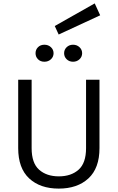

<svg xmlns="http://www.w3.org/2000/svg" viewBox="-20 -1098 694 1129"><path d="M302 -945 537 -1078 569 -1008 325 -895ZM87 -227V-629H166V-227Q166 -139 210 -100Q254 -61 326 -61Q398 -61 442 -100Q486 -139 486 -227V-629H565V-227Q565 -109 500 -49Q435 11 325.5 11Q216 11 151.5 -49Q87 -109 87 -227ZM203.5 -749.5Q189 -764 189 -785Q189 -806 203.5 -820.5Q218 -835 241 -835Q264 -835 279.5 -820.5Q295 -806 295 -785Q295 -764 279.5 -749.5Q264 -735 241 -735Q218 -735 203.5 -749.5ZM372 -749.5Q357 -764 357 -785Q357 -806 372 -820.5Q387 -835 409.5 -835Q432 -835 447.5 -820.5Q463 -806 463 -785Q463 -764 447.5 -749.5Q432 -735 409.5 -735Q387 -735 372 -749.5Z"/></svg>

Font: Karmilla
Style: Regular
Weight: 400
Designer: Jonathan Pinhorn
Version: Version 1.000